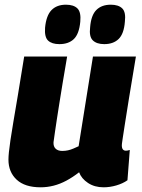

<svg xmlns="http://www.w3.org/2000/svg" viewBox="-20 -788 604 818"><path d="M153 10Q86 10 51 -22.5Q16 -55 16 -108Q16 -121 18 -140.5Q20 -160 24.5 -191Q29 -222 37 -269Q45 -316 56.5 -384.5Q68 -453 83 -547H266Q255 -484 247 -435Q239 -386 233 -348.5Q227 -311 222.5 -281.5Q218 -252 214.5 -228Q211 -204 208 -182Q207 -164 217 -154.5Q227 -145 245 -145Q258 -145 269.5 -147.5Q281 -150 292.5 -155Q304 -160 315 -165L376 -547H559Q541 -439 529.5 -369Q518 -299 512 -259Q506 -219 503 -200.5Q500 -182 499.5 -176Q499 -170 499 -169Q499 -157 503.5 -151.5Q508 -146 516 -146Q518 -146 522.5 -146.5Q527 -147 533 -149L523 -20Q503 -6 475.5 2Q448 10 421 10Q383 10 355 -8.5Q327 -27 317 -54Q290 -33 263 -18.5Q236 -4 208.5 3Q181 10 153 10ZM424 -600Q392 -600 375.5 -616Q359 -632 364 -672Q368 -723 390.5 -745.5Q413 -768 452 -768Q485 -768 501 -752Q517 -736 512 -695Q508 -644 485.5 -622Q463 -600 424 -600ZM233 -600Q201 -600 185 -615Q169 -630 172 -670Q177 -722 199.5 -745Q222 -768 261 -768Q294 -768 310 -752Q326 -736 322 -695Q317 -643 294.5 -621.5Q272 -600 233 -600Z"/></svg>

Font: Georama ExtraCondensed Thin ExtraBold
Style: Italic
Weight: 800
Italic angle: -9°
Version: Version 1.001